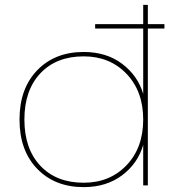

<svg xmlns="http://www.w3.org/2000/svg" viewBox="-20 -760 704 787"><path d="M323 -547Q416 -547 480.5 -498.5Q545 -450 567 -375V-643H370V-661H567V-740H586V-661H654V-643H586V0H567V-166Q545 -90 480.5 -41.5Q416 7 323 7Q205 7 132.5 -68Q60 -143 60 -270Q60 -397 132.5 -472Q205 -547 323 -547ZM323 -529Q211 -529 145.5 -459.5Q80 -390 80 -270Q80 -150 145.5 -80.5Q211 -11 323 -11Q430 -11 498.5 -82.5Q567 -154 567 -270Q567 -386 498.5 -457.5Q430 -529 323 -529Z"/></svg>

Font: SVN-Poppins Thin
Style: Regular
Weight: 100
Designer: Ninad Kale (Devanagari), Jonny Pinhorn (Latin)
Foundry: Indian Type Foundry
Version: Version 3.002 2017